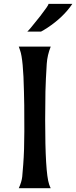

<svg xmlns="http://www.w3.org/2000/svg" viewBox="-20 -993 402 1013"><path d="M247.6 -747.1Q229.5 -701.7 226.6 -656Q223.6 -610.4 222.2 -577.6Q220.7 -544.9 219.7 -509.8Q218.3 -427.7 218.3 -360.4Q218.3 -84 238.8 -21.5Q242.2 -10.7 247.6 0H79.1Q94.2 -33.2 97.2 -60.1Q100.1 -86.9 102.5 -124Q108.4 -200.7 108.4 -300.8Q108.4 -400.9 107.9 -437.7Q107.4 -474.6 106.4 -509.8Q103 -681.2 85.9 -727.5L79.1 -747.1ZM361.8 -972.7Q314.5 -902.3 230.5 -846.7Q209.5 -833 196.3 -826.2H124Q132.3 -834 143.6 -847.7Q143.6 -847.7 192.4 -908.2Q236.3 -964.8 236.3 -972.7Z"/></svg>

Font: Amarante
Style: Regular
Weight: 400
Designer: Karolina Lach
Foundry: Sorkin Type Co.
Version: Version 1.001